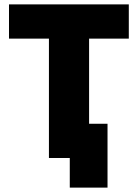

<svg xmlns="http://www.w3.org/2000/svg" viewBox="-20 -720 628 875"><path d="M298 135H470V-156H386V-544H567V-700H21V-544H203V0H298Z"/></svg>

Font: Fixel Display ExtraBold
Style: Regular
Weight: 800
Designer: AlfaBravo + MacPaw
Foundry: Kyrylo Tkachov, Marchela Mozhyna, Serhii Makarenko, Maria Weinstein, Zakhar Kryvoshyya
Version: Version 1.211